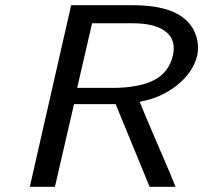

<svg xmlns="http://www.w3.org/2000/svg" viewBox="-20 -714 777 734"><path d="M94 0 252 -694H489Q704 -694 734 -562Q740 -530 734 -502Q718 -437 656.5 -388Q595 -339 514 -325Q528 -288 582.5 -162.5Q637 -37 651 0H552L422 -316H263L190 0ZM275 -378H409Q511 -378 568.5 -407.5Q626 -437 641 -502Q654 -562 613 -593.5Q572 -625 488 -625H332Z"/></svg>

Font: Coval
Style: Book Italic
Weight: 350
Foundry: Context Ltd
Version: Version 001.000